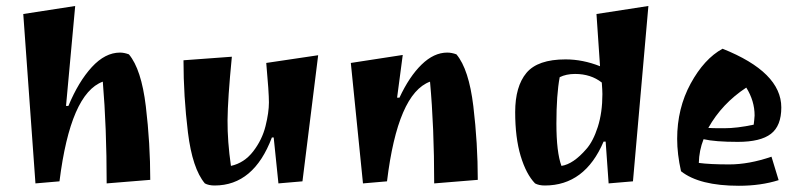

<svg xmlns="http://www.w3.org/2000/svg" viewBox="-20 -592 2635 632"><path d="M375 -418.9Q388.7 -418.9 404.3 -413.1Q445.3 -364.3 460 -242.2Q474.6 -120.1 474.6 0L331.1 11.7Q331.1 -172.9 318.4 -323.2Q211.9 -284.2 175.8 4.9L96.7 11.7L56.6 -545.9L227.5 -572.3L197.3 -243.2H205.1Q238.3 -323.2 282.2 -371.1Q326.2 -418.9 375 -418.9Z M856.4 -384.8 1027.3 -410.2 975.6 4.9 896.5 11.7 880.9 -139.6H875Q815.4 18.6 686.5 18.6Q667 18.6 654.3 11.7Q613.3 -37.1 598.6 -156.2Q584 -275.4 584 -393.6L743.2 -405.3Q729.5 -265.6 729 -196.3Q728.5 -127 740.2 -45.9Q784.2 -55.7 813.5 -93.8Q842.8 -131.8 854 -176.8Q865.2 -221.7 865.2 -254.9Q865.2 -288.1 856.4 -384.8Z M1452.1 -418.9Q1466.8 -418.9 1482.4 -413.1Q1523.4 -364.3 1538.1 -242.2Q1552.7 -120.1 1552.7 0L1409.2 11.7Q1409.2 -172.9 1395.5 -323.2Q1289.1 -284.2 1253.9 4.9L1174.8 11.7L1134.8 -384.8L1305.7 -411.1L1287.1 -270.5H1294.9Q1327.1 -339.8 1367.7 -379.4Q1408.2 -418.9 1452.1 -418.9Z M1773.4 18.6Q1753.9 18.6 1741.2 11.7Q1711.9 -18.6 1693.8 -78.6Q1675.8 -138.7 1675.8 -223.1Q1675.8 -307.6 1712.9 -352.1Q1750 -396.5 1841.8 -396.5Q1898.4 -396.5 1955.1 -374L1943.4 -545.9L2114.3 -572.3L2063.5 4.9L1983.4 11.7L1973.6 -126H1966.8Q1905.3 18.6 1773.4 18.6ZM1873 -348.6Q1843.8 -348.6 1822.3 -337.9Q1811.5 -280.3 1811.5 -185.5Q1811.5 -90.8 1828.1 -45.9Q1867.2 -51.8 1910.2 -101.6Q1932.6 -127 1947.8 -174.3Q1962.9 -221.7 1962.9 -282.2Q1962.9 -293.9 1960.9 -320.3Q1924.8 -348.6 1873 -348.6Z M2358.4 -431.6Q2551.8 -354.5 2551.8 -238.3Q2551.8 -177.7 2517.6 -151.4Q2483.4 -125 2408.7 -125Q2334 -125 2295.9 -133.8Q2281.2 -96.7 2280.3 -55.7Q2316.4 -50.8 2380.9 -50.8Q2445.3 -50.8 2519.5 -76.2L2543 1Q2484.4 19.5 2412.1 19.5Q2282.2 19.5 2221.7 -28.3Q2209 -85 2209 -134.8Q2209 -235.4 2253.4 -316.9Q2297.9 -398.4 2358.4 -431.6ZM2311.5 -170.9Q2321.3 -169.9 2363.8 -169.9Q2406.2 -169.9 2460.9 -181.6Q2462.9 -196.3 2463.9 -211.9Q2463.9 -259.8 2436.5 -303.7Q2356.4 -251 2311.5 -170.9Z"/></svg>

Font: Ravi Prakash
Style: Regular
Weight: 400
Designer: Appaji Ambarisha Darbha
Version: Version 1.0.4; ttfautohint (v1.2.42-39fb)